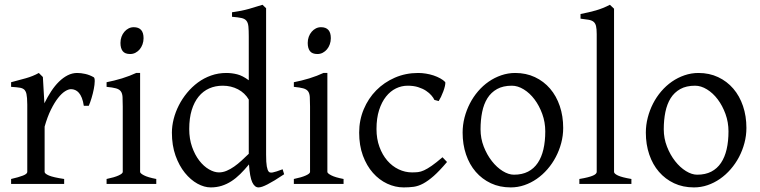

<svg xmlns="http://www.w3.org/2000/svg" viewBox="-20 -777 3212 811"><path d="M376 -450.7Q380.4 -447.8 380.1 -433.6Q379.9 -419.4 376.2 -400.9Q372.6 -382.3 366.7 -362.8Q360.8 -343.3 355 -330.1H334Q331.1 -349.6 325.7 -363.3Q320.3 -377 313.2 -385Q306.2 -393.1 297.6 -396.7Q289.1 -400.4 279.8 -400.4Q269 -400.4 254.6 -391.4Q240.2 -382.3 225.1 -363Q210 -343.8 195.1 -313.7Q180.2 -283.7 168.5 -242.2V-50.8Q168.5 -43.5 186.8 -35.6Q205.1 -27.8 251 -21V0H26.9V-21Q59.1 -28.3 77.1 -35.4Q95.2 -42.5 95.2 -50.8V-335Q95.2 -351.1 94.2 -362.1Q93.3 -373 91.8 -379.9Q90.3 -386.7 88.1 -390.6Q85.9 -394.5 84 -397Q80.6 -400.4 76.4 -402.6Q72.3 -404.8 65.7 -406.2Q59.1 -407.7 49.8 -408.4Q40.5 -409.2 26.9 -410.2V-429.7Q58.6 -438 89.1 -446.5Q119.6 -455.1 144 -468.8L161.1 -451.7L167.5 -340.8Q180.7 -367.7 196 -391.1Q211.4 -414.6 229 -431.9Q246.6 -449.2 265.9 -459Q285.2 -468.8 306.2 -468.8Q321.8 -468.8 339.8 -464.8Q357.9 -460.9 376 -450.7Z M430.2 0V-21Q463.4 -27.8 481 -35.9Q498.5 -43.9 498.5 -50.8V-327.1Q498.5 -352.1 497.6 -367.4Q496.6 -382.8 490.2 -391.4Q483.9 -399.9 470 -403.8Q456.1 -407.7 430.2 -410.2V-429.7Q445.3 -432.6 462.2 -436.8Q479 -440.9 495.6 -446Q512.2 -451.2 527.3 -457Q542.5 -462.9 555.2 -468.8H571.8V-50.8Q571.8 -44.9 588.1 -36.4Q604.5 -27.8 640.1 -21V0ZM586.4 -615.7Q586.4 -602.1 582 -589.8Q577.6 -577.6 570.1 -568.6Q562.5 -559.6 552.2 -554.2Q542 -548.8 529.8 -548.8Q507.8 -548.8 498.3 -561Q488.8 -573.2 488.8 -595.7Q488.8 -609.4 493.2 -621.6Q497.6 -633.8 505.4 -642.8Q513.2 -651.9 523.2 -657Q533.2 -662.1 544.9 -662.1Q586.4 -662.1 586.4 -615.7Z M1180.2 -41Q1157.7 -25.9 1140.4 -15.4Q1123 -4.9 1110.1 1.7Q1097.2 8.3 1087.9 11.5Q1078.6 14.6 1071.8 14.6Q1055.7 14.6 1045.4 -7.3Q1035.2 -29.3 1031.7 -82.5Q1013.2 -60.1 994.9 -42Q976.6 -23.9 957.3 -11.5Q938 1 916.5 7.8Q895 14.6 870.1 14.6Q842.8 14.6 814 -1.2Q785.2 -17.1 761 -46.9Q736.8 -76.7 721.4 -119.6Q706.1 -162.6 706.1 -216.8Q706.1 -244.6 713.6 -274.4Q721.2 -304.2 735.4 -332Q749.5 -359.9 770 -384.8Q790.5 -409.7 815.9 -428.5Q841.3 -447.3 871.6 -458Q901.9 -468.8 936 -468.8Q959 -468.8 981.7 -463.1Q1004.4 -457.5 1030.8 -438V-622.1Q1030.8 -648.9 1029.3 -664.8Q1027.8 -680.7 1021 -689.2Q1014.2 -697.8 1000 -700.9Q985.8 -704.1 960 -706.1V-725.1Q1000 -730.5 1031.7 -739.5Q1063.5 -748.5 1088.9 -756.8L1104 -742.2V-124Q1104 -106.9 1104.7 -94.7Q1105.5 -82.5 1106.9 -74.2Q1108.4 -65.9 1110.4 -60.5Q1112.3 -55.2 1115.2 -51.8Q1119.6 -46.4 1132.1 -48.6Q1144.5 -50.8 1173.8 -62ZM1030.8 -127.4V-356.4Q1014.6 -384.3 985.4 -399.7Q956.1 -415 920.9 -415Q889.6 -415 863.8 -403.6Q837.9 -392.1 819.1 -369.1Q800.3 -346.2 789.8 -312Q779.3 -277.8 779.3 -231.9Q779.3 -190.4 791.3 -156.5Q803.2 -122.6 821.8 -98.6Q840.3 -74.7 862.5 -61.8Q884.8 -48.8 904.8 -48.8Q921.4 -48.8 937.5 -55.7Q953.6 -62.5 969.2 -73.5Q984.9 -84.5 1000.2 -98.6Q1015.6 -112.8 1030.8 -127.4Z M1221.2 0V-21Q1254.4 -27.8 1272 -35.9Q1289.6 -43.9 1289.6 -50.8V-327.1Q1289.6 -352.1 1288.6 -367.4Q1287.6 -382.8 1281.2 -391.4Q1274.9 -399.9 1261 -403.8Q1247.1 -407.7 1221.2 -410.2V-429.7Q1236.3 -432.6 1253.2 -436.8Q1270 -440.9 1286.6 -446Q1303.2 -451.2 1318.4 -457Q1333.5 -462.9 1346.2 -468.8H1362.8V-50.8Q1362.8 -44.9 1379.2 -36.4Q1395.5 -27.8 1431.2 -21V0ZM1377.4 -615.7Q1377.4 -602.1 1373 -589.8Q1368.7 -577.6 1361.1 -568.6Q1353.5 -559.6 1343.3 -554.2Q1333 -548.8 1320.8 -548.8Q1298.8 -548.8 1289.3 -561Q1279.8 -573.2 1279.8 -595.7Q1279.8 -609.4 1284.2 -621.6Q1288.6 -633.8 1296.4 -642.8Q1304.2 -651.9 1314.2 -657Q1324.2 -662.1 1335.9 -662.1Q1377.4 -662.1 1377.4 -615.7Z M1868.2 -92.8Q1836.4 -55.2 1812.3 -33.9Q1788.1 -12.7 1767.6 -1.7Q1747.1 9.3 1727.5 12Q1708 14.6 1685.1 14.6Q1649.4 14.6 1615.5 -1.2Q1581.5 -17.1 1555.2 -46.9Q1528.8 -76.7 1512.9 -119.6Q1497.1 -162.6 1497.1 -216.8Q1497.1 -269.5 1516.4 -315.4Q1535.6 -361.3 1569.1 -395.3Q1602.5 -429.2 1647.9 -449Q1693.4 -468.8 1746.1 -468.8Q1762.2 -468.8 1779.1 -466.1Q1795.9 -463.4 1811.3 -458.3Q1826.7 -453.1 1839.6 -446Q1852.5 -439 1860.8 -430.2Q1861.8 -424.3 1859.4 -413.6Q1856.9 -402.8 1852.5 -390.9Q1848.1 -378.9 1842.8 -367.9Q1837.4 -356.9 1833 -350.1L1814.9 -355Q1811 -363.8 1802.2 -374Q1793.5 -384.3 1779.5 -393.6Q1765.6 -402.8 1746.3 -408.9Q1727.1 -415 1702.1 -415Q1676.3 -415 1652.6 -403.6Q1628.9 -392.1 1610.6 -369.1Q1592.3 -346.2 1581.3 -312Q1570.3 -277.8 1570.3 -231.9Q1570.3 -190.4 1582.8 -156.5Q1595.2 -122.6 1616 -98.6Q1636.7 -74.7 1663.8 -61.8Q1690.9 -48.8 1720.2 -48.8Q1733.9 -48.8 1745.6 -50Q1757.3 -51.3 1771.2 -57.6Q1785.2 -64 1803.5 -76.7Q1821.8 -89.4 1849.1 -112.8Z M2283.2 -222.2Q2283.2 -260.7 2270.5 -295.7Q2257.8 -330.6 2237.8 -357.2Q2217.8 -383.8 2192.4 -399.4Q2167 -415 2142.1 -415Q2105 -415 2079.6 -400.9Q2054.2 -386.7 2038.8 -362.1Q2023.4 -337.4 2016.6 -303.7Q2009.8 -270 2009.8 -231Q2009.8 -192.4 2023.4 -157.5Q2037.1 -122.6 2057.9 -96.2Q2078.6 -69.8 2103.5 -54.4Q2128.4 -39.1 2150.9 -39.1Q2185.5 -39.1 2210.4 -52Q2235.4 -64.9 2251.5 -88.9Q2267.6 -112.8 2275.4 -146.5Q2283.2 -180.2 2283.2 -222.2ZM2358.9 -236.8Q2358.9 -204.1 2350.6 -172.9Q2342.3 -141.6 2327.6 -113.8Q2313 -85.9 2292.5 -62.3Q2272 -38.6 2247.3 -21.5Q2222.7 -4.4 2194.8 5.1Q2167 14.6 2137.2 14.6Q2090.8 14.6 2053.5 -2.9Q2016.1 -20.5 1989.5 -51.3Q1962.9 -82 1948.5 -124.5Q1934.1 -167 1934.1 -216.8Q1934.1 -249 1942.1 -280.3Q1950.2 -311.5 1964.6 -339.6Q1979 -367.7 1999.3 -391.4Q2019.5 -415 2044.2 -432.1Q2068.8 -449.2 2097.4 -459Q2126 -468.8 2156.2 -468.8Q2202.1 -468.8 2239.5 -451.2Q2276.9 -433.6 2303.5 -402.6Q2330.1 -371.6 2344.5 -329.1Q2358.9 -286.6 2358.9 -236.8Z M2427.2 0V-21Q2448.2 -24.4 2462.4 -28.1Q2476.6 -31.7 2484.9 -35.4Q2493.2 -39.1 2496.8 -43Q2500.5 -46.9 2500.5 -50.8V-632.8Q2500.5 -654.8 2497.6 -667Q2494.6 -679.2 2486.8 -685.3Q2479 -691.4 2465.8 -693.6Q2452.6 -695.8 2432.1 -698.2V-717.8Q2467.3 -724.6 2496.6 -732.9Q2525.9 -741.2 2556.2 -756.8L2573.7 -740.2V-50.8Q2573.7 -43.5 2590.3 -35.6Q2606.9 -27.8 2647 -21V0Z M3057.1 -222.2Q3057.1 -260.7 3044.4 -295.7Q3031.7 -330.6 3011.7 -357.2Q2991.7 -383.8 2966.3 -399.4Q2940.9 -415 2916 -415Q2878.9 -415 2853.5 -400.9Q2828.1 -386.7 2812.7 -362.1Q2797.4 -337.4 2790.5 -303.7Q2783.7 -270 2783.7 -231Q2783.7 -192.4 2797.4 -157.5Q2811 -122.6 2831.8 -96.2Q2852.5 -69.8 2877.4 -54.4Q2902.3 -39.1 2924.8 -39.1Q2959.5 -39.1 2984.4 -52Q3009.3 -64.9 3025.4 -88.9Q3041.5 -112.8 3049.3 -146.5Q3057.1 -180.2 3057.1 -222.2ZM3132.8 -236.8Q3132.8 -204.1 3124.5 -172.9Q3116.2 -141.6 3101.6 -113.8Q3086.9 -85.9 3066.4 -62.3Q3045.9 -38.6 3021.2 -21.5Q2996.6 -4.4 2968.8 5.1Q2940.9 14.6 2911.1 14.6Q2864.7 14.6 2827.4 -2.9Q2790 -20.5 2763.4 -51.3Q2736.8 -82 2722.4 -124.5Q2708 -167 2708 -216.8Q2708 -249 2716.1 -280.3Q2724.1 -311.5 2738.5 -339.6Q2752.9 -367.7 2773.2 -391.4Q2793.5 -415 2818.1 -432.1Q2842.8 -449.2 2871.3 -459Q2899.9 -468.8 2930.2 -468.8Q2976.1 -468.8 3013.4 -451.2Q3050.8 -433.6 3077.4 -402.6Q3104 -371.6 3118.4 -329.1Q3132.8 -286.6 3132.8 -236.8Z"/></svg>

Font: Gentium Plus Viet
Style: Regular
Weight: 400
Designer: J. Victor Gaultney, Annie Olsen, Iska Routamaa, Becca Hirsbrunner
Foundry: SIL International
Version: Version 5.000